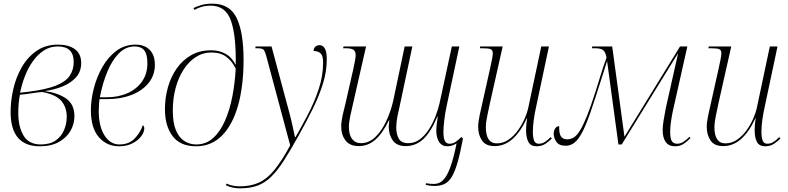

<svg xmlns="http://www.w3.org/2000/svg" viewBox="-20 -790 4307 1050"><path d="M198 10Q38 10 38 -178Q38 -238 52.5 -302Q67 -366 98.5 -421.5Q130 -477 179.5 -511.5Q229 -546 297 -546Q355 -546 389.5 -521Q424 -496 424 -445Q424 -399 396 -367.5Q368 -336 322.5 -317.5Q277 -299 224 -292Q298 -282 342.5 -250.5Q387 -219 387 -154Q387 -112 365.5 -74.5Q344 -37 302 -13.5Q260 10 198 10ZM133 -288Q231 -300 285 -321.5Q339 -343 361 -375.5Q383 -408 383 -451Q383 -536 296 -536Q254 -536 220 -514Q186 -492 160 -455.5Q134 -419 116.5 -374Q99 -329 90 -283ZM203 0Q253 0 284.5 -22Q316 -44 330.5 -79Q345 -114 345 -152Q345 -203 315.5 -238Q286 -273 210 -287Q186 -285 151 -279.5Q116 -274 89 -272Q85 -252 82.5 -227.5Q80 -203 80 -172Q80 -96 109 -48Q138 0 203 0Z M631 10Q564 10 520.5 -40Q477 -90 477 -187Q477 -244 493 -306.5Q509 -369 540 -423.5Q571 -478 616.5 -512Q662 -546 721 -546Q771 -546 799 -517Q827 -488 827 -436Q827 -378 792 -335.5Q757 -293 698.5 -270.5Q640 -248 567 -248H524Q523 -241 521.5 -220.5Q520 -200 520 -183Q520 -99 551.5 -49.5Q583 0 633 0Q684 0 715 -31Q746 -62 761 -105Q769 -101 769 -88Q769 -67 752 -44.5Q735 -22 704 -6Q673 10 631 10ZM563 -258Q628 -258 678.5 -281Q729 -304 757.5 -345.5Q786 -387 786 -444Q786 -493 769 -514.5Q752 -536 716 -536Q668 -536 630.5 -498.5Q593 -461 567 -398Q541 -335 526 -258Z M1052 10Q966 10 924 -45.5Q882 -101 882 -193Q882 -254 898 -311.5Q914 -369 946 -415Q978 -461 1025 -488Q1072 -515 1135 -515Q1178 -515 1213 -496Q1248 -477 1269 -435Q1272 -592 1243.5 -675.5Q1215 -759 1132 -759Q1104 -759 1082.5 -752.5Q1061 -746 1043 -736L1038 -746Q1056 -755 1081.5 -762.5Q1107 -770 1141 -770Q1236 -770 1274 -692Q1312 -614 1312 -463Q1312 -320 1282 -213.5Q1252 -107 1194 -48.5Q1136 10 1052 10ZM1053 0Q1107 0 1146 -35.5Q1185 -71 1211 -131Q1237 -191 1251 -264.5Q1265 -338 1269 -414Q1250 -455 1218 -479Q1186 -503 1137 -503Q1089 -503 1050 -477.5Q1011 -452 983 -408Q955 -364 940 -307Q925 -250 925 -186Q925 -117 942.5 -76.5Q960 -36 989.5 -18Q1019 0 1053 0Z M1293 240Q1272 240 1251 235.5Q1230 231 1215 222L1219 214Q1231 220 1249.5 224.5Q1268 229 1291 229Q1351 229 1396 208.5Q1441 188 1481 139Q1521 90 1567 5L1436 -484Q1428 -513 1420 -519.5Q1412 -526 1388 -526H1376L1378 -536H1465L1559 -186Q1569 -150 1578 -110Q1587 -70 1593 -40H1596Q1629 -97 1664 -164Q1699 -231 1723 -303Q1747 -375 1747 -448Q1747 -486 1733 -498.5Q1719 -511 1695 -511Q1695 -526 1704.5 -534.5Q1714 -543 1728 -543Q1745 -543 1756 -525.5Q1767 -508 1767 -466Q1767 -399 1746 -332Q1725 -265 1690.5 -195Q1656 -125 1614 -50Q1569 31 1533.5 86.5Q1498 142 1463.5 176Q1429 210 1388.5 225Q1348 240 1293 240Z M2355 227Q2342 227 2331 225.5Q2320 224 2308 221L2310 212Q2332 216 2353 216Q2369 216 2385 208.5Q2401 201 2416.5 178.5Q2432 156 2447 112Q2462 68 2477 -6Q2466 1 2453.5 5.5Q2441 10 2427 10Q2397 10 2381.5 -13.5Q2366 -37 2366 -77Q2366 -90 2368.5 -111Q2371 -132 2374 -153H2372Q2337 -69 2295.5 -30Q2254 9 2199 9Q2150 9 2128 -22Q2106 -53 2106 -97Q2106 -105 2107.5 -116Q2109 -127 2109 -133L2108 -134Q2072 -60 2032 -25.5Q1992 9 1942 9Q1893 9 1869.5 -22Q1846 -53 1846 -97Q1846 -124 1854 -160.5Q1862 -197 1870 -227L1913 -416Q1918 -441 1921.5 -459Q1925 -477 1925 -488Q1925 -510 1912.5 -518Q1900 -526 1873 -526H1856L1859 -536H1982L1912 -229Q1903 -190 1895.5 -155.5Q1888 -121 1888 -96Q1888 -53 1905.5 -30Q1923 -7 1954 -7Q1998 -7 2033 -41Q2068 -75 2092.5 -128Q2117 -181 2130 -237L2193 -536H2235L2166 -211Q2159 -182 2153 -151Q2147 -120 2147 -92Q2147 -56 2161 -31.5Q2175 -7 2213 -7Q2248 -7 2276.5 -28.5Q2305 -50 2326.5 -84Q2348 -118 2362 -155Q2376 -192 2383 -222L2451 -536H2492L2424 -217Q2414 -172 2409.5 -132Q2405 -92 2405 -69Q2405 -32 2413.5 -18Q2422 -4 2438 -4Q2458 -4 2473 -15Q2488 -26 2503 -41L2509 -35L2512 -33Q2497 47 2482.5 97.5Q2468 148 2451 176.5Q2434 205 2411 216Q2388 227 2355 227Z M2915 10Q2882 10 2869.5 -14Q2857 -38 2857 -78Q2857 -88 2858 -103.5Q2859 -119 2863 -143H2861Q2827 -69 2783 -30Q2739 9 2685 9Q2636 9 2615.5 -22Q2595 -53 2595 -96Q2595 -123 2603 -159.5Q2611 -196 2618 -227L2660 -415Q2665 -438 2670 -462.5Q2675 -487 2675 -498Q2675 -516 2663.5 -521Q2652 -526 2621 -526H2604L2606 -536H2729L2660 -229Q2653 -197 2645 -158Q2637 -119 2637 -95Q2637 -6 2697 -6Q2732 -6 2761.5 -26.5Q2791 -47 2813 -78Q2835 -109 2849 -141Q2863 -173 2868 -196L2940 -536H2982L2911 -201Q2904 -171 2899 -134.5Q2894 -98 2894 -70Q2894 -40 2900.5 -22Q2907 -4 2926 -4Q2945 -4 2961 -14.5Q2977 -25 2991 -40L2998 -33Q2983 -17 2962.5 -3.5Q2942 10 2915 10Z M3671 10Q3638 10 3621 -13Q3604 -36 3604 -78Q3604 -100 3609 -131.5Q3614 -163 3621 -198L3688 -497H3687L3380 0H3362L3300 -456Q3284 -405 3269 -358.5Q3254 -312 3239 -265Q3208 -167 3183 -107Q3158 -47 3132.5 -20Q3107 7 3074 7Q3036 7 3022 -15.5Q3008 -38 3008 -58Q3008 -76 3016.5 -88Q3025 -100 3038 -100Q3037 -59 3048 -43.5Q3059 -28 3082 -28Q3101 -28 3118 -38.5Q3135 -49 3152.5 -77.5Q3170 -106 3190.5 -157Q3211 -208 3237 -290Q3252 -337 3261.5 -368.5Q3271 -400 3279 -424Q3287 -448 3297 -475Q3291 -506 3278 -516Q3265 -526 3236 -526H3217L3219 -536H3328L3395 -42L3699 -536H3739L3663 -198Q3656 -168 3650.5 -132.5Q3645 -97 3645 -71Q3645 -33 3654 -18.5Q3663 -4 3683 -4Q3701 -4 3716 -13.5Q3731 -23 3751 -42L3756 -35Q3737 -15 3717.5 -2.5Q3698 10 3671 10Z M4165 10Q4132 10 4119.5 -14Q4107 -38 4107 -78Q4107 -88 4108 -103.5Q4109 -119 4113 -143H4111Q4077 -69 4033 -30Q3989 9 3935 9Q3886 9 3865.5 -22Q3845 -53 3845 -96Q3845 -123 3853 -159.5Q3861 -196 3868 -227L3910 -415Q3915 -438 3920 -462.5Q3925 -487 3925 -498Q3925 -516 3913.5 -521Q3902 -526 3871 -526H3854L3856 -536H3979L3910 -229Q3903 -197 3895 -158Q3887 -119 3887 -95Q3887 -6 3947 -6Q3982 -6 4011.5 -26.5Q4041 -47 4063 -78Q4085 -109 4099 -141Q4113 -173 4118 -196L4190 -536H4232L4161 -201Q4154 -171 4149 -134.5Q4144 -98 4144 -70Q4144 -40 4150.5 -22Q4157 -4 4176 -4Q4195 -4 4211 -14.5Q4227 -25 4241 -40L4248 -33Q4233 -17 4212.5 -3.5Q4192 10 4165 10Z"/></svg>

Font: Noto Serif Display SemiCondensed ExtraLight
Style: Italic
Weight: 200
Width: 4
Italic angle: -12°
Designer: Monotype Design Team
Foundry: Monotype Imaging Inc.
Version: Version 2.009